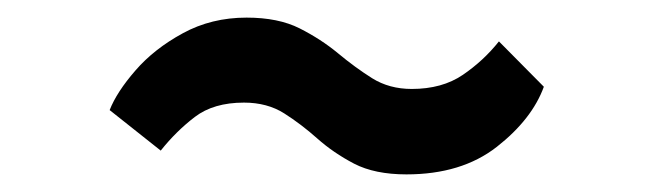

<svg xmlns="http://www.w3.org/2000/svg" viewBox="-20 -501 743 218"><path d="M162.5 -330 104.5 -376Q112.5 -396.5 133.8 -421Q155 -445.5 187.5 -463.2Q220 -481 260 -481Q296 -481 320.2 -468.8Q344.5 -456.5 363.8 -440.5Q383 -424.5 402.5 -412.2Q422 -400 447.5 -400Q482 -400 505.5 -416Q529 -432 546.5 -454L597.5 -402.5Q584 -365.5 544 -334.2Q504 -303 441.5 -303Q405.5 -303 382 -315.2Q358.5 -327.5 340.2 -343.8Q322 -360 302.8 -372.2Q283.5 -384.5 257 -384.5Q222.5 -384.5 201.2 -368.2Q180 -352 162.5 -330Z"/></svg>

Font: Merriweather Sans
Style: Regular
Weight: 400
Designer: Eben Sorkin
Foundry: Eben Sorkin
Version: Version 1.008; ttfautohint (v1.7.19-72a1) -l 8 -r 50 -G 200 